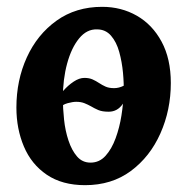

<svg xmlns="http://www.w3.org/2000/svg" viewBox="-20 -531 555 562"><path d="M279 -511Q335 -511 380.5 -485Q426 -459 453 -409Q480 -359 480 -288Q480 -209 449.5 -140.5Q419 -72 363 -30.5Q307 11 229 11Q162 11 117 -19.5Q72 -50 50 -102Q28 -154 28 -216Q28 -296 58.5 -363Q89 -430 145.5 -470.5Q202 -511 279 -511ZM264 -445Q234 -446 211.5 -418.5Q189 -391 176.5 -345Q164 -299 164 -244Q164 -214 167.5 -181Q171 -148 180.5 -119.5Q190 -91 205.5 -73Q221 -55 245 -55Q271 -55 289 -75Q307 -95 318.5 -126.5Q330 -158 335.5 -193Q341 -228 342 -259Q343 -286 340 -318Q337 -350 329 -379Q321 -408 305 -426.5Q289 -445 264 -445ZM298 -204Q279 -204 267.5 -209Q256 -214 246 -220Q237 -225 227 -229Q217 -233 203 -233Q193 -233 178 -229Q163 -225 151 -213L145 -235Q152 -250 165.5 -265.5Q179 -281 195.5 -292Q212 -303 227 -303Q241 -303 251 -298.5Q261 -294 270 -288Q279 -282 289 -277.5Q299 -273 314 -273Q328 -273 342 -280Q356 -287 363 -303L371 -281Q355 -250 339.5 -227Q324 -204 298 -204Z"/></svg>

Font: Lora
Style: Bold Italic
Weight: 700
Italic angle: -3°
Designer: Olga Karpushina, Alexei Vanyashin (Cyrillic)
Foundry: Cyreal
Version: Version 3.004